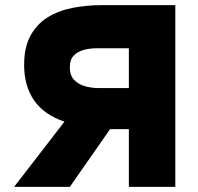

<svg xmlns="http://www.w3.org/2000/svg" viewBox="-20 -728 770 748"><path d="M35 0 231 -254Q150 -282 112 -338Q74 -394 74 -475Q74 -544 99 -589.5Q124 -635 166.5 -661Q209 -687 263.5 -697.5Q318 -708 376 -708H663V0H482V-225H409L252 0ZM361 -385H482V-540H358Q330 -540 306 -533.5Q282 -527 267 -511Q252 -495 252 -466Q252 -434 269 -416.5Q286 -399 311.5 -392Q337 -385 361 -385Z"/></svg>

Font: Onest Black
Style: Regular
Weight: 900
Designer: Dmitri Voloshin, Andrey Kudryavtsev
Foundry: Dmitri Voloshin, Andrey Kudryavtsev
Version: Version 1.000;gftools[0.9.33]